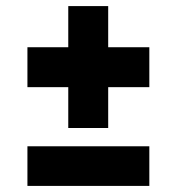

<svg xmlns="http://www.w3.org/2000/svg" viewBox="-20 -610 580 630"><path d="M204 -190V-324H70V-455H204V-590H335V-455H470V-324H335V-190ZM70 0V-130H470V0Z"/></svg>

Font: Saira Thin ExtraBold
Style: Regular
Weight: 800
Version: Version 1.101